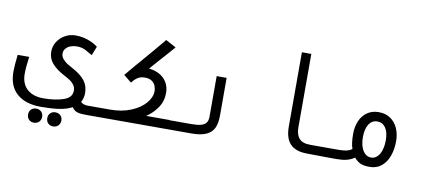

<svg xmlns="http://www.w3.org/2000/svg" viewBox="-74 -1002 3148 1404"><g transform="rotate(10 1500.0 -300.0)"><path d="M15.5 -219Q15.5 -263 25 -345.5H110.5Q99.5 -268.5 99.5 -216.5Q99.5 -171 118 -137Q136.5 -103 173.5 -84Q210.5 -65 264 -65Q351 -65 413 -86Q475 -107 475 -158Q475 -182 463 -199.5Q451 -217 433.2 -229Q415.5 -241 384 -257.5Q327.5 -287.5 295 -324.2Q262.5 -361 262.5 -411.5Q262.5 -452.5 284.2 -486.2Q306 -520 341.8 -539.5Q377.5 -559 418 -559Q465.5 -559 510 -543.8Q554.5 -528.5 585 -504L558.5 -437Q554 -440 549.5 -442.5Q545 -445 540.5 -447.5Q516.5 -462 503.2 -468.5Q490 -475 475.2 -478.2Q460.5 -481.5 439 -481.5Q417.5 -481.5 396.2 -474Q375 -466.5 360.8 -451Q346.5 -435.5 346.5 -413Q346.5 -390.5 361.2 -372.8Q376 -355 394.5 -343.2Q413 -331.5 449 -312Q503 -282 531 -245Q559 -208 559 -155.5Q559 -117 541.5 -87Q551.5 -77 566 -72.5Q580.5 -68 601.5 -68V0Q567 0 547.2 -2.5Q527.5 -5 513.2 -13.2Q499 -21.5 488 -38.5Q447 -16.5 389.2 -8.5Q331.5 -0.5 258 -0.5Q143.5 -0.5 79.5 -56.2Q15.5 -112 15.5 -219ZM175.5 70Q175.5 47 189.8 32.5Q204 18 227 18Q250.5 18 265.2 32.5Q280 47 280 70Q280 93 265.2 107.8Q250.5 122.5 227 122.5Q204 122.5 189.8 108Q175.5 93.5 175.5 70ZM318.5 72.5Q318.5 49.5 332.8 35Q347 20.5 370 20.5Q393.5 20.5 408.2 35Q423 49.5 423 72.5Q423 95.5 408.2 110.2Q393.5 125 370 125Q347 125 332.8 110.5Q318.5 96 318.5 72.5Z M598.5 -68.5H760.5Q846 -68.5 913.8 -96.2Q981.5 -124 1019.2 -168Q1057 -212 1057 -258.5Q1057 -279 1048.8 -298.2Q1040.5 -317.5 1021.5 -330.5Q1002.5 -343.5 972 -343.5Q938 -343.5 916.2 -328.8Q894.5 -314 876 -289.5L818 -336.5Q880.5 -412 954.5 -497Q970.5 -515.5 1010.8 -562.8Q1051 -610 1076 -641L1152.5 -599.5Q1115 -555 1058.5 -493Q1002 -429 988.5 -413.5Q1033.5 -409 1068 -389.5Q1102.5 -370 1122.2 -336.8Q1142 -303.5 1142 -258.5Q1142 -196.5 1108.2 -148Q1074.5 -99.5 1027.5 -69H1201.5V0H598.5Z M1200 -67.5H1364Q1408 -67.5 1434.2 -74.8Q1460.5 -82 1472.8 -98.2Q1485 -114.5 1485 -143V-445H1559V-164.5Q1559 -109 1542.8 -73.2Q1526.5 -37.5 1486.5 -18.8Q1446.5 0 1375.5 0H1200Z M2068.5 -172V-725H2138.5V-180Q2138.5 -127 2163 -98Q2187.5 -69 2248 -69H2401.5V0L2230.5 -2Q2147.5 -3 2108 -45.5Q2068.5 -88 2068.5 -172Z M2586 -34Q2558.5 -15.5 2528.2 -7.8Q2498 0 2455 0H2398.5V-69H2455Q2483.5 -69 2509.2 -73.2Q2535 -77.5 2555.5 -92.5Q2541 -130 2541 -203.5Q2541 -255 2559 -297.8Q2577 -340.5 2612.8 -366Q2648.5 -391.5 2699.5 -391.5Q2750.5 -391.5 2786.8 -366.2Q2823 -341 2841.5 -298.2Q2860 -255.5 2860 -203.5Q2860 -145.5 2842.8 -95.8Q2825.5 -46 2789.5 -15.8Q2753.5 14.5 2700.5 14.5Q2655.5 14.5 2630 2Q2604.5 -10.5 2586 -34ZM2700 -54.5Q2725.5 -54.5 2744.8 -73Q2764 -91.5 2774.2 -124Q2784.5 -156.5 2784.5 -197.5Q2784.5 -257 2762 -289.8Q2739.5 -322.5 2700 -322.5Q2661 -322.5 2638.2 -287.8Q2615.5 -253 2615.5 -192.5Q2615.5 -151.5 2625.8 -120.2Q2636 -89 2655.2 -71.8Q2674.5 -54.5 2700 -54.5Z"/></g></svg>

Font: JuliaMono Italic
Style: Regular
Weight: 400
Italic angle: -9°
Monospace: yes
Designer: cormullion
Foundry: corm
Version: Version 0.049; ttfautohint (v1.8.4)